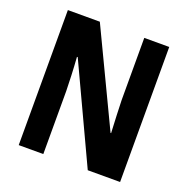

<svg xmlns="http://www.w3.org/2000/svg" viewBox="-127 -834 934 954"><g transform="rotate(20 339.5 -357.0)"><path d="M608 0V-714H476V-385C477 -337 480 -279 483 -213H480L241 -714H72V0H202V-333C201 -382 199 -441 194 -511H198L437 0Z"/></g></svg>

Font: Noto Sans Devanagari Condensed
Style: Bold
Weight: 700
Width: 3
Designer: Jelle Bosma - Monotype Design Team
Foundry: Monotype Imaging Inc.
Version: Version 2.004